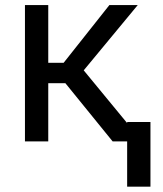

<svg xmlns="http://www.w3.org/2000/svg" viewBox="-20 -548 630 744"><path d="M167 -528.3V0H76.7V-528.3ZM513.7 -528.3 263.2 -225.6H136.7L123 -304.7H226.6L403.8 -528.3ZM416.5 0 222.2 -239.3 280.3 -304.7 531.2 0ZM563 -75.2V175.3H472.7V-75.2Z"/></svg>

Font: RobotoDEMO
Style: Regular
Weight: 400
Designer: Christian Robertson
Foundry: Google
Version: Version 2.136